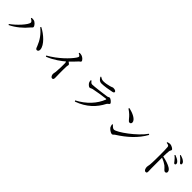

<svg xmlns="http://www.w3.org/2000/svg" viewBox="413 -2448 4173 4173"><g transform="rotate(45 2500.0 -361.0)"><path d="M304 -555C333 -540 371 -514 371 -490C371 -420 189 -222 52 -128L66 -108C208 -176 348 -294 437 -405C457 -429 481 -440 481 -461C481 -495 424 -562 374 -571C352 -576 326 -574 310 -573ZM886 -155C914 -155 935 -183 931 -223C919 -351 748 -505 598 -580L584 -561C703 -466 779 -358 832 -221C847 -178 856 -154 886 -155Z M1575 -754C1615 -735 1634 -719 1634 -703C1634 -693 1626 -675 1608 -649C1536 -545 1353 -354 1112 -218L1125 -195C1300 -263 1443 -375 1508 -431C1516 -417 1519 -404 1519 -387C1522 -343 1518 -192 1510 -114C1506 -82 1498 -61 1498 -42C1498 -4 1517 44 1555 44C1581 44 1593 28 1593 -11C1593 -68 1587 -218 1593 -361C1594 -387 1602 -402 1602 -416C1602 -432 1579 -450 1550 -469C1613 -530 1663 -583 1699 -622C1727 -652 1746 -651 1746 -673C1746 -702 1697 -749 1654 -763C1630 -772 1606 -772 1582 -772Z M2175 -522C2176 -501 2180 -482 2187 -464C2197 -438 2243 -391 2272 -391C2294 -391 2310 -409 2340 -416C2407 -432 2621 -466 2694 -473C2707 -474 2710 -469 2706 -456C2634 -270 2475 -91 2246 27L2260 50C2529 -46 2683 -209 2781 -399C2796 -428 2837 -440 2837 -462C2837 -491 2769 -547 2736 -547C2717 -547 2707 -530 2676 -525C2605 -514 2324 -478 2265 -478C2233 -478 2216 -500 2192 -531ZM2684 -676C2716 -683 2728 -693 2728 -709C2728 -738 2691 -753 2641 -753C2621 -753 2608 -738 2551 -725C2503 -713 2451 -700 2385 -700C2353 -700 2324 -710 2285 -737L2271 -725C2305 -666 2335 -636 2389 -636C2478 -636 2609 -660 2684 -676Z M3201 -689 3189 -669C3280 -607 3314 -571 3362 -511C3387 -479 3403 -466 3424 -466C3449 -466 3467 -485 3467 -512C3467 -597 3322 -662 3201 -689ZM3893 -594C3750 -386 3377 -119 3291 -119C3258 -119 3225 -153 3197 -184L3182 -174C3183 -154 3192 -120 3202 -101C3223 -68 3286 -18 3330 -18C3354 -18 3366 -45 3389 -59C3611 -200 3796 -365 3915 -580Z M4704 -567C4724 -542 4735 -522 4751 -522C4768 -522 4779 -533 4779 -551C4779 -571 4770 -590 4745 -612C4718 -636 4678 -656 4626 -675L4613 -659C4658 -625 4683 -593 4704 -567ZM4790 -658C4812 -632 4823 -612 4840 -612C4857 -612 4866 -621 4866 -639C4866 -661 4856 -681 4829 -701C4804 -722 4764 -741 4711 -756L4699 -741C4747 -707 4769 -681 4790 -658ZM4304 -747 4305 -728C4354 -721 4379 -714 4383 -681C4389 -633 4390 -520 4390 -438C4390 -367 4390 -212 4382 -137C4378 -97 4369 -78 4369 -55C4369 -9 4389 45 4428 45C4455 45 4465 31 4465 -3C4465 -18 4463 -49 4462 -96C4461 -197 4461 -352 4462 -429C4526 -403 4575 -376 4615 -347C4680 -293 4690 -253 4731 -253C4757 -253 4771 -273 4771 -295C4771 -332 4744 -358 4710 -380C4655 -414 4559 -447 4462 -465C4463 -522 4465 -590 4471 -634C4475 -668 4494 -674 4494 -697C4494 -723 4420 -764 4375 -764C4354 -764 4330 -755 4304 -747Z"/></g></svg>

Font: Noto Serif KR Medium
Style: Regular
Weight: 500
Designer: Ryoko NISHIZUKA 西塚涼子 (kana & ideographs); Frank Grießhammer (Latin, Greek & Cyrillic); Wenlong ZHANG 张文龙 (bopomofo); San
Foundry: Adobe
Version: Version 2.001;hotconv 1.1.0;makeotfexe 2.6.0